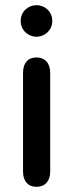

<svg xmlns="http://www.w3.org/2000/svg" viewBox="-20 -716 281 742"><path d="M121 6C154 6 174 -16 174 -53V-434C174 -473 153 -494 121 -494C88 -494 69 -473 69 -434V-53C69 -16 88 6 121 6ZM121 -574C154 -574 182 -600 182 -635C182 -671 154 -696 121 -696C88 -696 60 -671 60 -635C60 -600 88 -574 121 -574Z"/></svg>

Font: SN Pro Medium
Style: Regular
Weight: 500
Designer: Tobias Whetton
Foundry: Supernotes
Version: Version 1.003;Glyphs 3.3 (3324)